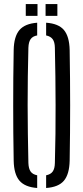

<svg xmlns="http://www.w3.org/2000/svg" viewBox="-20 -918 410 944"><path d="M162.8 6.3Q102.4 1.8 75.5 -29.9Q48.6 -61.6 47.3 -127.8Q45.9 -197.9 45.4 -265.4Q44.9 -332.9 44.9 -399.9Q44.9 -466.9 45.4 -534.4Q45.9 -601.9 47.3 -672Q48.6 -738.5 75.5 -770.2Q102.4 -801.8 162.8 -806.3V-743.8Q140.6 -740 130.6 -725.6Q120.6 -711.2 119.6 -683.3Q117.6 -613.6 116.8 -543.3Q115.9 -472.9 115.9 -402.1Q115.9 -331.2 117 -259.9Q118 -188.6 119.6 -116.5Q120.6 -88.9 130.6 -74.6Q140.6 -60.4 162.8 -56.2ZM206.8 6.3V-56.2Q229 -60.4 239.1 -74.6Q249.3 -88.9 249.8 -116.5Q251.9 -188.6 252.7 -259.9Q253.5 -331.2 253.3 -402.1Q253.1 -472.9 252.3 -543.3Q251.5 -613.6 249.8 -683.3Q249.3 -711.2 239.1 -725.2Q228.9 -739.2 206.8 -743.8V-806.3Q267.9 -802.1 294.4 -770.4Q321 -738.7 322.5 -672Q323.7 -601.7 324.3 -534Q324.9 -466.3 324.9 -399.6Q324.9 -332.8 324.3 -265.3Q323.7 -197.9 322.5 -127.8Q321 -61.4 294.4 -29.7Q267.9 2 206.8 6.3ZM204.1 -840V-898.1H262.1V-840ZM106.7 -840V-898.1H164.4V-840Z"/></svg>

Font: Big Shoulders Stencil Display SC Thin
Style: Regular
Weight: 100
Designer: Patric King
Foundry: XO Type Co
Version: Version 2.001